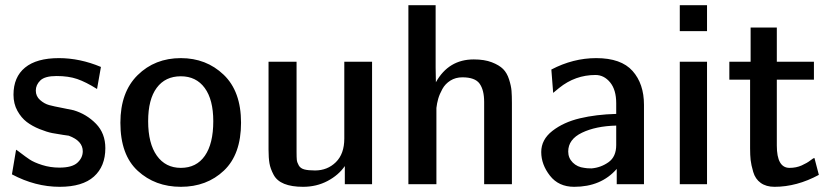

<svg xmlns="http://www.w3.org/2000/svg" viewBox="-20 -710 3206 740"><path d="M26 -38 42 -133Q46 -131 61.5 -119Q77 -107 94 -95.5Q111 -84 142.5 -74Q174 -64 209 -64Q258 -64 278.5 -83Q299 -102 299 -127Q299 -167 245 -187L224 -190Q203 -193 182 -197Q161 -201 132.5 -212.5Q104 -224 83 -240Q62 -256 47 -283Q32 -310 32 -345Q32 -413 76.5 -449.5Q121 -486 207 -486Q288 -486 369 -452L354 -367Q311 -394 277.5 -405.5Q244 -417 198 -417Q153 -417 135.5 -400Q118 -383 118 -361Q118 -339 134.5 -324.5Q151 -310 169.5 -305Q188 -300 220 -294Q252 -288 264 -285Q314 -270 350 -233Q386 -196 386 -139Q386 -69 342 -29.5Q298 10 210 10Q116 10 26 -38Z M444 -237Q444 -355 510.5 -420.5Q577 -486 677 -486Q775 -486 842 -422Q909 -358 909 -237Q909 -115 843 -52.5Q777 10 677 10Q578 10 511 -51.5Q444 -113 444 -237ZM551 -243Q551 -157 584.5 -110Q618 -63 677 -63Q737 -63 769.5 -109.5Q802 -156 802 -243Q802 -326 769 -371Q736 -416 677 -416Q617 -416 584 -371.5Q551 -327 551 -243Z M1015 -133V-472H1123V-124Q1123 -103 1124 -93.5Q1125 -84 1131.5 -72.5Q1138 -61 1153 -57Q1168 -53 1194 -53Q1242 -53 1274.5 -85Q1307 -117 1307 -176V-472H1414V0H1309V-70Q1285 -35 1242.5 -12.5Q1200 10 1148 10Q1104 10 1075.5 -1.5Q1047 -13 1034.5 -36.5Q1022 -60 1018.5 -81Q1015 -102 1015 -133Z M1554 0V-690H1659V-449Q1659 -440 1659.5 -421.5Q1660 -403 1660 -393Q1709 -481 1806 -481Q1847 -481 1875.5 -470Q1904 -459 1919 -444Q1934 -429 1942 -404Q1950 -379 1951.5 -360Q1953 -341 1953 -313V-308V0H1846V-317Q1846 -363 1828.5 -387.5Q1811 -412 1762 -412Q1736 -412 1716 -399.5Q1696 -387 1685 -367Q1674 -347 1669 -329.5Q1664 -312 1662 -294V-275V0Z M2355 -271V-312Q2355 -364 2331.5 -392.5Q2308 -421 2275 -421Q2197 -421 2135 -371L2112 -352L2105 -442Q2189 -486 2278 -486Q2374 -486 2418 -436.5Q2462 -387 2462 -306V0H2357V-59Q2297 10 2193 10Q2133 10 2099.5 -33Q2066 -76 2066 -124Q2066 -172 2109 -205.5Q2152 -239 2215 -254Q2278 -269 2355 -271ZM2170 -126Q2170 -101 2187.5 -83.5Q2205 -66 2232 -63Q2241 -61 2260 -61Q2296 -64 2325.5 -85Q2355 -106 2355 -151V-226Q2276 -224 2223 -198.5Q2170 -173 2170 -126Z M2600 0V-472H2705V0ZM2600 -590V-690H2705V-590Z M2791 -403V-472H2873V-604H2974V-472H3117V-403H2974V-149Q2974 -63 3023 -63Q3049 -63 3070 -72.5Q3091 -82 3103 -91.5Q3115 -101 3119 -101L3136 -36Q3051 10 2965 10Q2933 10 2912 -5Q2891 -20 2883 -47.5Q2875 -75 2873 -93.5Q2871 -112 2871 -138V-403Z"/></svg>

Font: Coval
Style: Medium
Weight: 500
Foundry: Context Ltd
Version: Version 001.000